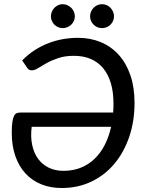

<svg xmlns="http://www.w3.org/2000/svg" viewBox="-20 -912 714 939"><path d="M37.5 0ZM281.5 7.5Q226.5 7.5 181.5 -10.8Q136.5 -29 104.5 -63.8Q72.5 -98.5 55 -148.8Q37.5 -199 37.5 -262.5Q37.5 -295.5 40.5 -315.2Q43.5 -335 48.8 -345.2Q54 -355.5 61.8 -358.5Q69.5 -361.5 79.5 -361.5H533.5Q535 -382.5 535 -405Q535 -462 522 -505.5Q509 -549 484.2 -578.8Q459.5 -608.5 423.5 -623.8Q387.5 -639 341.5 -639Q298 -639 265.2 -628Q232.5 -617 208.2 -603.5Q184 -590 166.5 -579Q149 -568 136 -568Q120.5 -568 113.5 -579.5L88.5 -616.5Q117.5 -646 150.2 -667Q183 -688 217.8 -701.2Q252.5 -714.5 289 -720.8Q325.5 -727 361.5 -727Q422.5 -727 473.2 -705.8Q524 -684.5 560.8 -643.8Q597.5 -603 617.8 -543.8Q638 -484.5 638 -409Q638 -319.5 612.2 -243.5Q586.5 -167.5 539.8 -111.5Q493 -55.5 427.2 -24Q361.5 7.5 281.5 7.5ZM290.5 -76.5Q336 -76.5 374.2 -91.5Q412.5 -106.5 442 -134.8Q471.5 -163 492 -202.8Q512.5 -242.5 523.5 -292H135Q129 -243.5 137.2 -203.8Q145.5 -164 166 -135.8Q186.5 -107.5 218.2 -92Q250 -76.5 290.5 -76.5ZM346 -832Q346 -820 341.2 -809.5Q336.5 -799 328.2 -791.2Q320 -783.5 309.2 -779Q298.5 -774.5 286.5 -774.5Q275 -774.5 264.5 -779Q254 -783.5 246.2 -791.2Q238.5 -799 233.8 -809.5Q229 -820 229 -832Q229 -844 233.8 -855Q238.5 -866 246.2 -874Q254 -882 264.5 -886.8Q275 -891.5 286.5 -891.5Q298.5 -891.5 309.2 -886.8Q320 -882 328.2 -874Q336.5 -866 341.2 -855Q346 -844 346 -832ZM537.5 -832Q537.5 -820 532.8 -809.5Q528 -799 520.2 -791.2Q512.5 -783.5 501.8 -779Q491 -774.5 479 -774.5Q467 -774.5 456.2 -779Q445.5 -783.5 437.8 -791.2Q430 -799 425.2 -809.5Q420.5 -820 420.5 -832Q420.5 -844 425.2 -855Q430 -866 437.8 -874Q445.5 -882 456.2 -886.8Q467 -891.5 479 -891.5Q491 -891.5 501.8 -886.8Q512.5 -882 520.2 -874Q528 -866 532.8 -855Q537.5 -844 537.5 -832Z"/></svg>

Font: Lato Medium
Style: Italic
Weight: 500
Italic angle: -7°
Designer: Lukasz Dziedzic
Foundry: tyPoland Lukasz Dziedzic
Version: Version 2.006; 2014-01-15